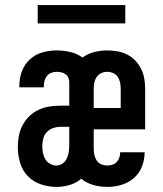

<svg xmlns="http://www.w3.org/2000/svg" viewBox="-20 -726 640 754"><path d="M202 8Q171 8 141 -2Q111 -12 89.5 -34Q68 -56 59 -86.5Q50 -117 50 -148Q50 -170 54 -192Q58 -214 68.5 -234Q79 -254 95 -269.5Q111 -285 131 -294.5Q151 -304 173 -307.5Q195 -311 217 -311H252V-403Q252 -412 248.5 -420.5Q245 -429 237.5 -434.5Q230 -440 220.5 -442Q211 -444 202 -444Q191 -444 181 -440Q171 -436 164 -427Q157 -418 154.5 -407.5Q152 -397 152 -386V-383H56V-390Q56 -419 66 -446Q76 -473 97 -492.5Q118 -512 146 -520Q174 -528 202 -528Q229 -528 255.5 -522Q282 -516 304 -500Q324 -515 349.5 -521.5Q375 -528 401 -528Q421 -528 441 -524.5Q461 -521 479 -512Q497 -503 511 -488.5Q525 -474 534 -456Q543 -438 546.5 -418Q550 -398 550 -378V-218H348V-142Q348 -130 350.5 -118Q353 -106 359.5 -96Q366 -86 377.5 -81Q389 -76 401 -76Q411 -76 421 -79Q431 -82 438 -89.5Q445 -97 448.5 -107Q452 -117 452 -128H548Q548 -99 537.5 -72Q527 -45 505.5 -26.5Q484 -8 456.5 0Q429 8 401 8Q373 8 346.5 0.5Q320 -7 299 -24Q279 -7 253.5 0.5Q228 8 202 8ZM348 -302H454V-378Q454 -390 451.5 -402Q449 -414 442.5 -424Q436 -434 424.5 -439Q413 -444 401 -444Q389 -444 378 -439Q367 -434 360 -424Q353 -414 350.5 -402Q348 -390 348 -378ZM201 -76Q215 -76 226 -84Q237 -92 242.5 -104Q248 -116 250 -129Q252 -142 252 -156V-228H217Q203 -228 188.5 -223Q174 -218 164 -207.5Q154 -197 150 -182.5Q146 -168 146 -153Q146 -140 148.5 -126.5Q151 -113 157.5 -101.5Q164 -90 176 -83Q188 -76 201 -76ZM128 -634V-706H472V-634Z"/></svg>

Font: Iosevka Fixed Medium Extended
Style: Regular
Weight: 500
Width: 7
Monospace: yes
Designer: Belleve Invis
Foundry: Belleve Invis
Version: Version 24.1.1; ttfautohint (v1.8.4)